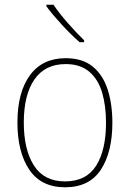

<svg xmlns="http://www.w3.org/2000/svg" viewBox="-20 -836 552 815"><path d="M457 -315Q457 -190 408 -115.5Q359 -41 256 -41Q155 -41 104.5 -115.5Q54 -190 54 -316Q54 -444 107 -516.5Q160 -589 259 -589Q330 -589 373.5 -553.5Q417 -518 437 -456Q457 -394 457 -315ZM81 -316Q81 -201 124 -133.5Q167 -66 256 -66Q346 -66 388 -132.5Q430 -199 430 -315Q430 -387 413.5 -443Q397 -499 359 -531.5Q321 -564 259 -564Q171 -564 126 -498.5Q81 -433 81 -316ZM207 -816Q231 -780 268 -738Q305 -696 337 -665V-657H318Q282 -688 242.5 -731Q203 -774 177 -809V-816Z"/></svg>

Font: Noto Sans Tamil UI SemiCondensed Thin
Style: Regular
Weight: 100
Width: 4
Designer: Jelle Bosma - Monotype Design Team
Foundry: Monotype Imaging Inc.
Version: Version 2.004; ttfautohint (v1.8.4.7-5d5b)